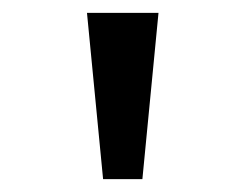

<svg xmlns="http://www.w3.org/2000/svg" viewBox="-20 -749 366 298"><path d="M140 -471 115 -729H226L201 -471Z"/></svg>

Font: hindi25
Style: Book
Weight: 400
Designer: Jelle Bosma - Monotype Design Team
Foundry: Monotype Imaging Inc.
Version: Version 2.003